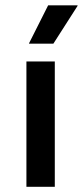

<svg xmlns="http://www.w3.org/2000/svg" viewBox="-20 -714 316 734"><path d="M81 0V-479H189.5V0ZM164 -693.5H276.5V-691.5L184 -547H91V-548.5Z"/></svg>

Font: Anek Latin Expanded Medium
Style: Regular
Weight: 500
Width: 7
Designer: Yesha Goshar
Foundry: Ek Type
Version: Version 1.003